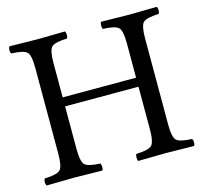

<svg xmlns="http://www.w3.org/2000/svg" viewBox="-96 -755 922 865"><g transform="rotate(-15 365.0 -322.5)"><path d="M618.2 -122.1Q618.2 -62 633.5 -47.6Q648.9 -33.2 705.1 -30.8Q710 -25.9 710 -13.9Q710 -2 705.1 2Q605 0 576.2 0Q543.9 0 445.8 2Q441.9 -2 441.9 -13.9Q441.9 -25.9 445.8 -30.8Q502 -32.7 517.6 -47.4Q533.2 -62 533.2 -122.1V-320.8H190.9V-122.1Q190.9 -62 206.5 -47.6Q222.2 -33.2 277.8 -30.8Q281.7 -25.9 282 -13.9Q282.2 -2 277.8 2Q177.7 0 148.9 0Q116.7 0 19 2Q14.2 -2 14.2 -13.9Q14.2 -25.9 19 -30.8Q75.2 -32.7 90.6 -47.4Q106 -62 106 -122.1V-522.9Q106 -583 90.6 -597.4Q75.2 -611.8 19 -613.8Q14.2 -617.7 14.2 -629.9Q14.2 -642.1 19 -647Q119.1 -645 147.9 -645Q180.2 -645 277.8 -647Q281.7 -642.1 282 -630.1Q282.2 -618.2 277.8 -613.8Q221.7 -611.8 206.3 -597.4Q190.9 -583 190.9 -522.9V-362.8H533.2V-522.9Q533.2 -583 517.6 -597.4Q502 -611.8 445.8 -613.8Q441.9 -617.7 441.9 -629.9Q441.9 -642.1 445.8 -647Q545.9 -645 575.2 -645Q607.4 -645 705.1 -647Q710 -642.1 710 -630.1Q710 -618.2 705.1 -613.8Q648.9 -611.8 633.5 -597.4Q618.2 -583 618.2 -522.9Z"/></g></svg>

Font: Linux Libertine Capitals
Style: Small Caps
Weight: 400
Designer: Philipp H. Poll
Foundry: Philipp H. Poll
Version: Version 5.1.3